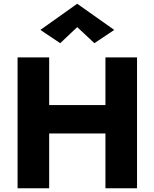

<svg xmlns="http://www.w3.org/2000/svg" viewBox="-20 -1007 826 1027"><path d="M121 -293H650V-445H121ZM544 -700V0H713V-700ZM74 -700V0H243V-700ZM393 -862 485 -776 591 -847 393 -987 196 -847 302 -776Z"/></svg>

Font: Jost
Style: Bold
Weight: 700
Version: Version 3.710